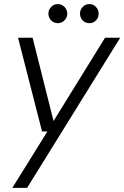

<svg xmlns="http://www.w3.org/2000/svg" viewBox="-20 -696 606 936"><path d="M40 220 211 -55H185L68 -512H139L241 -106L492 -512H566L112 220ZM262 -583Q243 -583 229.5 -596.5Q216 -610 216 -630Q216 -648 229 -662Q242 -676 262 -676Q281 -676 294.5 -662Q308 -648 308 -629Q308 -610 294 -596.5Q280 -583 262 -583ZM416 -583Q396 -583 383 -596.5Q370 -610 370 -630Q370 -648 383 -662Q396 -676 416 -676Q435 -676 448 -662Q461 -648 461 -629Q461 -610 448 -596.5Q435 -583 416 -583Z"/></svg>

Font: DM Sans 12pt Light
Style: Italic
Weight: 300
Italic angle: -10°
Version: Version 4.004;gftools[0.9.30]